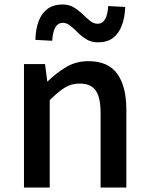

<svg xmlns="http://www.w3.org/2000/svg" viewBox="-20 -837 664 857"><path d="M87 0V-551H181L191 -474H193Q231 -511 275 -537.5Q319 -564 375 -564Q463 -564 503.5 -507.5Q544 -451 544 -346V0H429V-332Q429 -403 407 -433.5Q385 -464 336 -464Q298 -464 268.5 -445.5Q239 -427 202 -390V0ZM418 -648Q388 -648 366.5 -661Q345 -674 327.5 -691.5Q310 -709 294 -722Q278 -735 261 -735Q238 -735 226.5 -714Q215 -693 213 -655L138 -659Q139 -707 152.5 -742.5Q166 -778 192.5 -797.5Q219 -817 259 -817Q288 -817 309.5 -804Q331 -791 348.5 -774Q366 -757 382 -744Q398 -731 416 -731Q438 -731 449.5 -752Q461 -773 463 -810L539 -806Q537 -758 523.5 -722.5Q510 -687 484 -667.5Q458 -648 418 -648Z"/></svg>

Font: Noto Sans SC Medium
Style: Regular
Weight: 500
Designer: Ryoko NISHIZUKA  (kana, bopomofo & ideographs); Paul D. Hunt (Latin, Greek & Cyrillic); Sandoll Communications , Soo-you
Foundry: Adobe
Version: Version 2.004-H2;hotconv 1.0.118;makeotfexe 2.5.65603